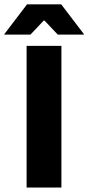

<svg xmlns="http://www.w3.org/2000/svg" viewBox="-62 -846 399 866"><path d="M215 0H58V-639H215ZM60 -826.5H214L316.5 -692V-690H198.5L139 -753H135L75.5 -690H-42.5V-692Z"/></svg>

Font: Anek Latin Medium
Style: Bold
Weight: 700
Version: Version 1.003